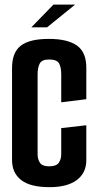

<svg xmlns="http://www.w3.org/2000/svg" viewBox="-20 -793 416 821"><path d="M192 7.3Q109.1 7.3 70.3 -23.3Q31.5 -53.9 31.5 -107.9V-502.2Q31.5 -568.7 69 -597.7Q106.4 -626.7 189 -626.7Q268.9 -626.7 309.3 -598Q349.7 -569.4 349.1 -501.2V-368.8L241.8 -355.6V-474.7Q241.8 -505.8 232.3 -522.2Q222.9 -538.6 190 -538.6Q158.4 -538.6 149.6 -520.8Q140.8 -503.1 140.8 -475.7V-133.4Q140.8 -111.6 151 -96.7Q161.1 -81.8 190 -81.8Q220.5 -81.8 231.1 -96.7Q241.8 -111.6 241.8 -133.7V-245.2L349.1 -257.4V-108.2Q349.1 -53.9 308.5 -23.3Q267.8 7.3 192 7.3ZM113.9 -676.1 208.6 -773.3H301.1L181.2 -676.1Z"/></svg>

Font: Smooch Sans Thin
Style: Regular
Weight: 100
Designer: Robert E. Leuschke
Foundry: Robert E. Leuschke
Version: Version 1.010